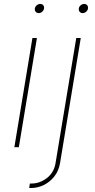

<svg xmlns="http://www.w3.org/2000/svg" viewBox="-20 -736 475 960"><path d="M51.8 0 142.1 -545.9H164.6L74.2 0ZM173.3 -670.4Q164.1 -670.4 158.4 -677.2Q152.8 -684.1 154.3 -693.4Q155.8 -703.1 163.8 -709.7Q171.9 -716.3 181.2 -716.3Q190.9 -716.3 196.3 -709.7Q201.7 -703.1 200.2 -693.4Q198.7 -684.1 190.9 -677.2Q183.1 -670.4 173.3 -670.4ZM361.3 -545.9H383.8L280.3 79.1Q273.9 117.7 252 145.8Q230 173.8 199.2 189Q168.5 204.1 134.8 204.1H126L129.4 181.6H138.2Q178.7 181.6 214.4 154.3Q250 127 257.8 79.1ZM393.1 -670.4Q383.8 -670.4 378.2 -677.2Q372.6 -684.1 374 -693.4Q375.5 -703.1 383.5 -709.7Q391.6 -716.3 400.9 -716.3Q410.6 -716.3 416 -709.7Q421.4 -703.1 419.9 -693.4Q418.5 -684.1 410.6 -677.2Q402.8 -670.4 393.1 -670.4Z"/></svg>

Font: Inter Thin
Style: Italic
Weight: 250
Italic angle: -9.3988°
Designer: Rasmus Andersson
Foundry: rsms
Version: Version 4.001;git-66647c0bb